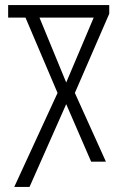

<svg xmlns="http://www.w3.org/2000/svg" viewBox="-20 -734 469 754"><path d="M206 -369 80 -665H12V-714H409V-680L274 -369L396 -99H338L240 -325L96 0H36ZM348 -665H135L240 -410Z"/></svg>

Font: Noto Sans Georgian Light Cond
Style: Regular
Weight: 300
Width: 3
Designer: Monotype Design team
Foundry: Monotype Imaging Inc.
Version: Version 1.000